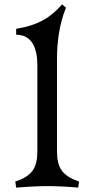

<svg xmlns="http://www.w3.org/2000/svg" viewBox="-20 -852 422 879"><path d="M50 -21 54 7C115 2 165 0 197 0C229 0 289 2 338 7L342 -21C262 -48 241 -86 241 -162V-583C241 -659 251 -740 282 -817L264 -832C213 -773 157 -737 54 -720V-693C128 -693 151 -629 151 -553V-162C151 -86 130 -47 50 -21Z"/></svg>

Font: Basteleur Moonlight
Style: Regular
Weight: 300
Designer: Keussel
Foundry: Keussel Studio
Version: Version 1.300;Glyphs 3.2 (3192)